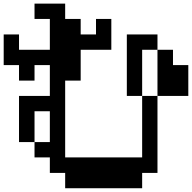

<svg xmlns="http://www.w3.org/2000/svg" viewBox="-20 -879 1040 1040"><path d="M667 -359.4V-692.4H833V-609.4H750V-359.4ZM0 -526.4V-692.4H83V-609.4H250V-776.4H167V-859.4H333V-776.4H417V-692.4H500V-776.4H583V-609.4H417V-442.4H333V-26.4H750V-359.4H833V57.6H750V140.6H333V57.6H250V-26.4H167V-109.4H83V-359.4H250V-526.4H167V-442.4H83V-526.4ZM167 -109.4H250V-276.4H167ZM833 -609.4H917V-526.4H1000V-359.4H833Z"/></svg>

Font: KH Dot Dougenzaka 12
Style: Regular
Weight: 400
Designer: Original version for X68000 by Keitarou Hiraki (http://hp.vector.co.jp/authors/VA000874/) / TrueType conversion by Homem
Version: Version 1.00.20150527